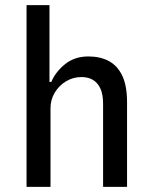

<svg xmlns="http://www.w3.org/2000/svg" viewBox="-20 -725 596 745"><path d="M83 0V-705H172V-407H179Q196 -447 233 -476.5Q270 -506 323 -506Q369 -506 402.5 -488Q436 -470 454.5 -431Q473 -392 473 -328V0H380V-322Q380 -358 370 -380.5Q360 -403 341.5 -414.5Q323 -426 296 -426Q264 -426 237 -410Q210 -394 193 -366.5Q176 -339 176 -305V0Z"/></svg>

Font: Nunito Sans 7pt Condensed Medium
Style: Regular
Weight: 500
Width: 3
Designer: Vernon Adams
Foundry: Vernon Adams
Version: Version 3.101;gftools[0.9.27]